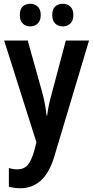

<svg xmlns="http://www.w3.org/2000/svg" viewBox="-20 -851 494 1018"><path d="M2 -636H127L207 -350Q221 -294 227 -238H230Q236 -290 253 -350L329 -636H452L267 -18Q240 69 194.5 108Q149 147 90 147Q72 147 56.5 145Q41 143 27 139V40Q37 43 48.5 45Q60 47 72 47Q107 47 127 23.5Q147 0 162 -53L173 -97ZM85 -771Q85 -802 100.5 -816.5Q116 -831 140 -831Q164 -831 180 -816Q196 -801 196 -771Q196 -742 180 -726.5Q164 -711 140 -711Q116 -711 100.5 -726.5Q85 -742 85 -771ZM257 -771Q257 -802 272.5 -816.5Q288 -831 313 -831Q337 -831 353 -816Q369 -801 369 -771Q369 -742 353 -726.5Q337 -711 313 -711Q288 -711 272.5 -726.5Q257 -742 257 -771Z"/></svg>

Font: Noto Sans Kannada UI Condensed SemiBold
Style: Regular
Weight: 600
Width: 3
Designer: Jelle Bosma - Monotype Design Team
Foundry: Monotype Imaging Inc.
Version: Version 2.005; ttfautohint (v1.8.4.7-5d5b)